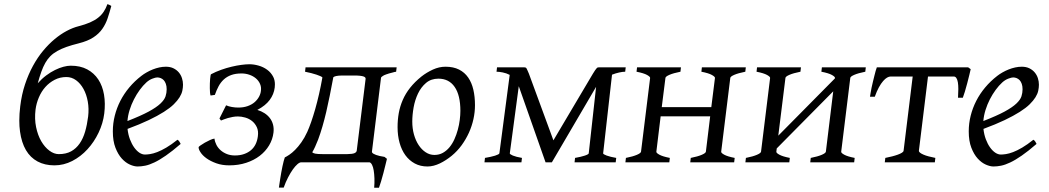

<svg xmlns="http://www.w3.org/2000/svg" viewBox="-20 -776 5014 918"><path d="M297.4 -407.7Q267.1 -407.7 241.5 -394.5Q215.8 -381.3 196.8 -359.9Q177.7 -338.4 165.8 -310.3Q153.8 -282.2 149.9 -252Q144.5 -207 152.6 -168.2Q160.6 -129.4 177.2 -100.8Q193.8 -72.3 216.1 -55.7Q238.3 -39.1 261.2 -39.1Q295.9 -39.1 320.1 -52.5Q344.2 -65.9 360.8 -89.8Q377.4 -113.8 387 -146.7Q396.5 -179.7 401.4 -218.8Q405.8 -256.3 399.7 -290.5Q393.6 -324.7 379.2 -350.8Q364.7 -377 343.8 -392.3Q322.8 -407.7 297.4 -407.7ZM356.4 -568.8Q323.2 -560.5 298.3 -551.8Q273.4 -543 254.2 -532.2Q234.9 -521.5 220.9 -507.6Q207 -493.7 196.5 -475.1Q186 -456.5 177.5 -432.6Q168.9 -408.7 160.6 -377.9Q179.7 -399.4 200.9 -415.3Q222.2 -431.2 243.2 -441.4Q264.2 -451.7 283.4 -456.8Q302.7 -461.9 318.4 -461.9Q364.3 -461.9 397 -444.3Q429.7 -426.8 450 -396Q470.2 -365.2 477.3 -323.5Q484.4 -281.7 478.5 -233.4Q472.7 -186.5 451.4 -141.8Q430.2 -97.2 398.2 -62.3Q366.2 -27.3 325.4 -6.3Q284.7 14.6 240.2 14.6Q194.3 14.6 159.7 -3.9Q125 -22.5 104 -58.3Q83 -94.2 75.7 -147Q72.3 -171.4 72.3 -199.2Q72.3 -231.4 76.7 -267.6Q83.5 -324.2 99.6 -372.6Q115.7 -420.9 137.7 -461.2Q159.7 -501.5 186.3 -533.4Q212.9 -565.4 241.5 -589.1Q270 -612.8 299.1 -628.2Q328.1 -643.6 355 -650.4Q387.2 -658.7 410.2 -668.7Q433.1 -678.7 449.2 -691.4Q465.3 -704.1 475.8 -720Q486.3 -735.8 493.7 -756.3Q498.5 -754.9 503.7 -752.4Q508.8 -750 512.2 -747.6Q503.9 -716.3 494.6 -688.7Q485.4 -661.1 469.2 -637.9Q453.1 -614.7 426.3 -597.2Q399.4 -579.6 356.4 -568.8Z M679.7 -381.8Q663.6 -367.2 648.2 -346.2Q632.8 -325.2 620.4 -300.8Q607.9 -276.4 599.6 -249.8Q591.3 -223.1 589.4 -197.3Q653.3 -222.2 690.7 -242.4Q728 -262.7 747.1 -280.8Q766.1 -298.8 771.5 -315.4Q776.9 -332 776.9 -349.1Q776.9 -364.3 772.9 -375.2Q769 -386.2 762.7 -392.8Q756.3 -399.4 748.3 -402.6Q740.2 -405.8 731.9 -405.8Q724.1 -405.8 709 -400.1Q693.8 -394.5 679.7 -381.8ZM855 -371.1Q855 -357.4 851.8 -342.3Q848.6 -327.1 838.6 -311Q828.6 -294.9 810.8 -277.3Q793 -259.8 763.4 -241Q733.9 -222.2 691.4 -201.9Q648.9 -181.6 589.8 -159.7Q592.8 -132.3 601.3 -109.9Q609.9 -87.4 621.3 -71.3Q632.8 -55.2 646.2 -46.1Q659.7 -37.1 672.9 -37.1Q683.1 -37.1 697.8 -39.3Q712.4 -41.5 731.7 -48.8Q751 -56.2 775.1 -70.3Q799.3 -84.5 828.6 -107.9Q834 -105 838.1 -98.4Q842.3 -91.8 843.8 -87.9Q803.7 -53.2 772.9 -32Q742.2 -10.7 718 0.7Q693.8 12.2 674.6 16.1Q655.3 20 637.7 20Q621.6 20 601.1 11Q580.6 2 562.5 -17.8Q544.4 -37.6 532 -69.6Q519.5 -101.6 519.5 -147.9Q519.5 -186 528.8 -222.9Q538.1 -259.8 555.4 -293.7Q572.8 -327.6 598.1 -357.9Q623.5 -388.2 655.8 -413.1Q667 -421.9 681.2 -429.9Q695.3 -438 710.7 -444.1Q726.1 -450.2 741.9 -453.6Q757.8 -457 772.9 -457Q793.9 -457 809.3 -449.5Q824.7 -441.9 835 -429.7Q845.2 -417.5 850.1 -402.1Q855 -386.7 855 -371.1Z M1061 -272.5Q1073.2 -267.1 1088.9 -264.4Q1104.5 -261.7 1119.1 -261.7Q1144.5 -261.7 1164.3 -268.8Q1184.1 -275.9 1197.3 -287.4Q1210.4 -298.8 1218.3 -313.2Q1226.1 -327.6 1227.5 -341.8Q1230 -359.9 1223.1 -375.2Q1216.3 -390.6 1203.1 -401.6Q1189.9 -412.6 1172.1 -418.7Q1154.3 -424.8 1134.8 -424.8Q1106 -424.8 1085.4 -417.2Q1064.9 -409.7 1050 -396Q1035.2 -382.3 1025.1 -363.5Q1015.1 -344.7 1007.3 -322.3L986.8 -319.3Q984.9 -324.2 984.1 -333.7Q983.4 -343.3 983.2 -354.2Q982.9 -365.2 983.4 -377Q983.9 -388.7 984.6 -398.2Q985.4 -407.7 986.6 -414.1Q987.8 -420.4 988.8 -420.9Q1011.7 -433.1 1037.1 -442.1Q1062.5 -451.2 1087.2 -457Q1111.8 -462.9 1133.8 -465.8Q1155.8 -468.8 1172.9 -468.8Q1193.4 -468.8 1216.1 -462.4Q1238.8 -456.1 1257.3 -442.6Q1275.9 -429.2 1286.6 -408.2Q1294.4 -392.6 1294.4 -372.6Q1294.4 -365.2 1293.5 -357.4Q1289.6 -325.2 1269.5 -298.1Q1249.5 -271 1210.4 -250.5Q1229.5 -244.6 1244.6 -234.9Q1259.8 -225.1 1270.3 -211.4Q1280.8 -197.8 1285.4 -180.2Q1290 -162.6 1287.6 -142.1Q1283.7 -109.4 1266.6 -80.8Q1249.5 -52.2 1221.9 -31Q1194.3 -9.8 1157.2 2.4Q1120.1 14.6 1076.2 14.6Q1041.5 14.6 1013.9 4.6Q986.3 -5.4 967 -19.3Q947.8 -33.2 938.5 -48.3Q929.7 -61.5 929.7 -70.8V-72.8Q930.2 -74.7 938.7 -80.8Q947.3 -86.9 959.2 -93.8Q971.2 -100.6 983.9 -106.4Q996.6 -112.3 1005.4 -113.3Q1007.3 -97.7 1014.9 -83Q1022.5 -68.4 1035.4 -57.1Q1048.3 -45.9 1065.4 -39.3Q1082.5 -32.7 1103 -32.7Q1127.9 -32.7 1147.2 -39.6Q1166.5 -46.4 1180.4 -58.3Q1194.3 -70.3 1202.4 -87.2Q1210.4 -104 1212.9 -124.5Q1216.3 -149.9 1208 -167.7Q1199.7 -185.5 1185.5 -197Q1171.4 -208.5 1152.8 -213.9Q1134.3 -219.2 1117.7 -219.2Q1105.5 -219.2 1093 -217Q1080.6 -214.8 1069.8 -211.7Q1059.1 -208.5 1050.3 -205.1Q1041.5 -201.7 1036.6 -199.7L1029.3 -209.5Z M1501 -108.4Q1493.2 -88.9 1486.6 -74.2Q1480 -59.6 1473.1 -48.3Q1475.6 -43.9 1486.8 -41.5Q1498 -39.1 1524.4 -39.1H1640.1Q1665 -39.6 1674.3 -43.5Q1683.6 -47.4 1685.5 -54.7L1728 -398.4Q1728.5 -402.3 1726.3 -405.3Q1724.1 -408.2 1718 -410.4Q1711.9 -412.6 1700.7 -413.8Q1689.5 -415 1671.9 -415H1615.2Q1597.7 -414.6 1587.9 -412.6Q1578.1 -410.6 1573.7 -406.7Q1564.9 -359.4 1556.6 -318.4Q1548.3 -277.3 1539.8 -240.7Q1531.2 -204.1 1521.7 -171.4Q1512.2 -138.7 1501 -108.4ZM1313.5 121.1Q1314.5 114.3 1316.2 102.5Q1317.9 90.8 1320.1 76.7Q1322.3 62.5 1325 47.6Q1327.6 32.7 1330.6 19Q1333.5 5.4 1336.4 -5.9Q1339.4 -17.1 1341.8 -23.4Q1350.1 -27.3 1363.3 -36.1Q1376.5 -44.9 1391.1 -59.6Q1405.8 -74.2 1420.9 -95.5Q1436 -116.7 1449.2 -145.5Q1458 -165 1467.8 -192.9Q1477.5 -220.7 1487.1 -254.2Q1496.6 -287.6 1505.4 -326.2Q1514.2 -364.7 1521.5 -405.8Q1519 -408.7 1511.5 -412.1Q1503.9 -415.5 1492.9 -419.2Q1481.9 -422.9 1467.8 -426.5Q1453.6 -430.2 1438.5 -433.1L1440.9 -454.1H1876.5L1874 -433.1Q1869.6 -432.1 1863.8 -431.2Q1862.8 -430.7 1862.3 -430.7Q1861.8 -430.7 1860.8 -430.2Q1852.1 -428.2 1843.8 -425.8Q1841.8 -425.3 1838.4 -424.3Q1835 -423.8 1831.5 -421.9L1826.7 -420.4Q1815.4 -416.5 1810.1 -412.6Q1809.1 -412.1 1807.1 -410.2Q1806.2 -409.7 1805.7 -409.2Q1805.2 -408.7 1804.2 -408.2Q1803.2 -406.7 1801.8 -404.8L1758.3 -50.8Q1758.3 -48.3 1759.8 -45.9Q1763.7 -40.5 1778.1 -35.2Q1792.5 -29.8 1818.4 -25.9L1830.1 -16.6Q1827.6 -7.3 1823.2 11.5Q1818.8 30.3 1813.2 51.3Q1807.6 72.3 1801.8 91.8Q1795.9 111.3 1792 121.6H1769Q1771 98.6 1770.3 77.1Q1769.5 55.7 1766.8 39.1Q1764.2 22.5 1758.8 12Q1753.4 1.5 1746.6 0H1420.4Q1412.6 0 1402.1 9Q1391.6 18.1 1380.1 34.2Q1368.7 50.3 1357.2 72.5Q1345.7 94.7 1336.4 121.1Z M2181.2 -246.1Q2181.2 -320.8 2153.8 -360.4Q2126.5 -399.9 2076.2 -399.9Q2041 -399.9 2017.1 -379.6Q1993.2 -359.4 1978.5 -328.6Q1963.9 -297.9 1957.5 -262Q1951.2 -226.1 1951.2 -194.8Q1951.2 -162.1 1959.2 -133.1Q1967.3 -104 1981.7 -82.3Q1996.1 -60.5 2015.4 -47.9Q2034.7 -35.2 2057.1 -35.2Q2079.6 -35.2 2097.4 -45.2Q2115.2 -55.2 2129.2 -72Q2143.1 -88.9 2152.8 -110.6Q2162.6 -132.3 2168.9 -155.8Q2175.3 -179.2 2178.2 -202.6Q2181.2 -226.1 2181.2 -246.1ZM2251 -272.9Q2251 -240.2 2243.7 -206.8Q2236.3 -173.3 2222.2 -141.8Q2208 -110.4 2187.3 -81.8Q2166.5 -53.2 2139.2 -30.8Q2126.5 -20.5 2112.3 -11.2Q2098.1 -2 2083.5 5.1Q2068.8 12.2 2053.7 16.1Q2038.6 20 2023.9 20Q1989.7 20 1963.1 5.6Q1936.5 -8.8 1918.2 -33.9Q1899.9 -59.1 1890.4 -93.5Q1880.9 -127.9 1880.9 -168Q1880.9 -203.1 1886.7 -235.6Q1892.6 -268.1 1905.8 -298.3Q1918.9 -328.6 1940.9 -356.4Q1962.9 -384.3 1995.1 -410.2Q2020 -429.7 2049.8 -443.4Q2079.6 -457 2109.9 -457Q2147.9 -457 2174.8 -443.4Q2201.7 -429.7 2218.5 -405.3Q2235.4 -380.9 2243.2 -347.2Q2251 -313.5 2251 -272.9Z M2969.2 -433.1Q2957 -433.1 2940.4 -429.4Q2923.8 -425.8 2906.2 -418.9L2863.8 -43Q2863.3 -38.6 2880.6 -32.2Q2897.9 -25.9 2926.3 -21L2923.8 0H2727.1L2729.5 -21Q2757.8 -25.9 2776.1 -32Q2794.4 -38.1 2794.9 -43L2830.1 -360.8L2618.7 0H2588.4L2460.4 -363.8L2417.5 -43Q2417 -38.6 2432.1 -32.2Q2447.3 -25.9 2475.6 -21L2473.1 0H2296.4L2298.8 -21Q2313 -23.4 2325.2 -26.1Q2337.4 -28.8 2346.9 -31.7Q2356.4 -34.7 2361.8 -37.6Q2367.2 -40.5 2367.7 -43L2417 -418Q2400.9 -426.3 2383.5 -429.7Q2366.2 -433.1 2354 -433.1L2356.4 -454.1H2486.3Q2490.2 -454.1 2492.9 -453.1Q2495.6 -452.1 2497.6 -448.7Q2499.5 -445.3 2502 -439.5Q2504.4 -433.6 2508.8 -423.8L2626 -105L2814.9 -423.8Q2821.3 -434.6 2825.7 -440.7Q2830.1 -446.8 2832.8 -449.7Q2835.4 -452.6 2837.9 -453.4Q2840.3 -454.1 2844.2 -454.1H2971.7Z M3280.3 0 3282.7 -21Q3316.9 -27.8 3335.4 -35.9Q3354 -43.9 3355 -50.8L3375.5 -219.7H3138.7L3118.2 -50.8Q3117.2 -44.9 3132.6 -36.4Q3147.9 -27.8 3182.6 -21L3180.2 0H2970.2L2972.7 -21Q3006.8 -27.8 3025.4 -35.9Q3043.9 -43.9 3044.9 -50.8L3088.4 -403.3Q3088.9 -409.2 3073.5 -417.7Q3058.1 -426.3 3023.4 -433.1L3025.9 -454.1H3235.8L3233.4 -433.1Q3199.2 -426.3 3180.7 -418.2Q3162.1 -410.2 3161.6 -403.3L3144 -263.7H3380.9L3398.4 -403.3Q3398.9 -409.2 3383.5 -417.7Q3368.2 -426.3 3333.5 -433.1L3335.9 -454.1H3545.9L3543.5 -433.1Q3509.3 -426.3 3490.7 -418.2Q3472.2 -410.2 3471.7 -403.3L3428.2 -50.8Q3427.2 -44.9 3442.6 -36.4Q3458 -27.8 3492.7 -21L3490.2 0Z M3854 0 3856.4 -21Q3890.6 -27.8 3909.2 -35.9Q3927.7 -43.9 3928.7 -50.8L3963.9 -339.4L3693.8 -66.4L3691.9 -50.8Q3690.9 -44.9 3706.3 -36.4Q3721.7 -27.8 3756.3 -21L3753.9 0H3543.9L3546.4 -21Q3580.6 -27.8 3599.1 -35.9Q3617.7 -43.9 3618.7 -50.8L3662.1 -403.3Q3662.6 -409.2 3647.2 -417.7Q3631.8 -426.3 3597.2 -433.1L3599.6 -454.1H3809.6L3807.1 -433.1Q3772.9 -426.3 3754.4 -418.2Q3735.8 -410.2 3735.4 -403.3L3701.2 -127.4L3971.7 -400.9L3972.2 -403.3Q3972.7 -409.2 3957.3 -417.7Q3941.9 -426.3 3907.2 -433.1L3909.7 -454.1H4119.6L4117.2 -433.1Q4083 -426.3 4064.5 -418.2Q4045.9 -410.2 4045.4 -403.3L4002 -50.8Q4001 -44.9 4016.4 -36.4Q4031.7 -27.8 4066.4 -21L4064 0Z M4210.4 0 4212.9 -21Q4230 -24.4 4245.4 -28.3Q4260.7 -32.2 4272.7 -36.6Q4284.7 -41 4292.2 -45.7Q4299.8 -50.3 4300.3 -55.7L4343.8 -410.2H4238.3Q4230.5 -410.2 4221.4 -405Q4212.4 -399.9 4202.4 -388.4Q4192.4 -377 4182.1 -358.4Q4171.9 -339.8 4162.6 -313.5H4139.6Q4140.6 -320.3 4142.6 -331.8Q4144.5 -343.3 4147.2 -356.9Q4149.9 -370.6 4153.6 -385Q4157.2 -399.4 4160.4 -412.6Q4163.6 -425.8 4166.7 -436.8Q4169.9 -447.8 4172.4 -454.1H4608.9L4621.1 -445.3Q4619.1 -436 4614.5 -417.2Q4609.9 -398.4 4604.5 -377.7Q4599.1 -356.9 4593.3 -337.9Q4587.4 -318.8 4583.5 -308.6H4560.5Q4562 -331.5 4562 -350.3Q4562 -369.1 4559.8 -382.3Q4557.6 -395.5 4552.7 -402.8Q4547.9 -410.2 4540 -410.2H4417L4373.5 -55.7Q4373 -50.8 4378.7 -46.1Q4384.3 -41.5 4394.8 -36.9Q4405.3 -32.2 4420.2 -28.3Q4435.1 -24.4 4452.1 -21L4449.7 0Z M4772 -381.8Q4755.9 -367.2 4740.5 -346.2Q4725.1 -325.2 4712.6 -300.8Q4700.2 -276.4 4691.9 -249.8Q4683.6 -223.1 4681.6 -197.3Q4745.6 -222.2 4783 -242.4Q4820.3 -262.7 4839.4 -280.8Q4858.4 -298.8 4863.8 -315.4Q4869.1 -332 4869.1 -349.1Q4869.1 -364.3 4865.2 -375.2Q4861.3 -386.2 4855 -392.8Q4848.6 -399.4 4840.6 -402.6Q4832.5 -405.8 4824.2 -405.8Q4816.4 -405.8 4801.3 -400.1Q4786.1 -394.5 4772 -381.8ZM4947.3 -371.1Q4947.3 -357.4 4944.1 -342.3Q4940.9 -327.1 4930.9 -311Q4920.9 -294.9 4903.1 -277.3Q4885.3 -259.8 4855.7 -241Q4826.2 -222.2 4783.7 -201.9Q4741.2 -181.6 4682.1 -159.7Q4685.1 -132.3 4693.6 -109.9Q4702.1 -87.4 4713.6 -71.3Q4725.1 -55.2 4738.5 -46.1Q4752 -37.1 4765.1 -37.1Q4775.4 -37.1 4790 -39.3Q4804.7 -41.5 4824 -48.8Q4843.3 -56.2 4867.4 -70.3Q4891.6 -84.5 4920.9 -107.9Q4926.3 -105 4930.4 -98.4Q4934.6 -91.8 4936 -87.9Q4896 -53.2 4865.2 -32Q4834.5 -10.7 4810.3 0.7Q4786.1 12.2 4766.8 16.1Q4747.6 20 4730 20Q4713.9 20 4693.4 11Q4672.9 2 4654.8 -17.8Q4636.7 -37.6 4624.3 -69.6Q4611.8 -101.6 4611.8 -147.9Q4611.8 -186 4621.1 -222.9Q4630.4 -259.8 4647.7 -293.7Q4665 -327.6 4690.4 -357.9Q4715.8 -388.2 4748 -413.1Q4759.3 -421.9 4773.4 -429.9Q4787.6 -438 4803 -444.1Q4818.4 -450.2 4834.2 -453.6Q4850.1 -457 4865.2 -457Q4886.2 -457 4901.6 -449.5Q4917 -441.9 4927.2 -429.7Q4937.5 -417.5 4942.4 -402.1Q4947.3 -386.7 4947.3 -371.1Z"/></svg>

Font: Akkhara
Style: Italic
Weight: 400
Italic angle: -7°
Designer: J. Victor Gaultney
Version: Version 1.00 June 13, 2006, initial release